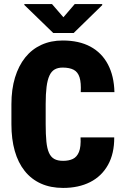

<svg xmlns="http://www.w3.org/2000/svg" viewBox="-20 -922 612 952"><path d="M379.4 -240.7H546.4Q546.9 -160.6 515.4 -104.2Q483.9 -47.9 426.8 -19Q369.6 9.8 293 9.8Q231 9.8 183.1 -11.7Q135.3 -33.2 102.5 -74.2Q69.8 -115.2 53.2 -173.6Q36.6 -231.9 36.6 -306.2V-405.3Q36.6 -479 54.4 -537.6Q72.3 -596.2 105.2 -637.2Q138.2 -678.2 185.3 -699.7Q232.4 -721.2 290.5 -721.2Q372.1 -721.2 428.5 -690.7Q484.9 -660.2 515.1 -602.8Q545.4 -545.4 547.4 -465.3H380.4Q382.8 -511.7 374.5 -538.3Q366.2 -564.9 345.5 -575.9Q324.7 -586.9 290.5 -586.9Q267.1 -586.9 251 -577.6Q234.9 -568.4 225.1 -547.1Q215.3 -525.9 210.9 -491.2Q206.5 -456.5 206.5 -406.2V-306.2Q206.5 -254.9 210 -220.2Q213.4 -185.5 222.9 -164.3Q232.4 -143.1 249.3 -133.8Q266.1 -124.5 293 -124.5Q321.3 -124.5 341.3 -134Q361.3 -143.6 371.6 -168.7Q381.8 -193.8 379.4 -240.7ZM237.8 -901.9 294.4 -836.4 350.6 -901.9H486.8V-896.5L345.2 -758.3H244.1L100.6 -897.5V-901.9Z"/></svg>

Font: Roboto Condensed Black
Style: Regular
Weight: 900
Designer: Christian Robertson
Foundry: Google
Version: Version 3.008; 2023